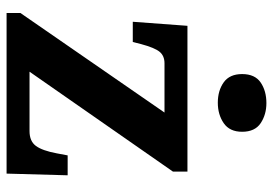

<svg xmlns="http://www.w3.org/2000/svg" viewBox="-140 -670 810 569"><g transform="rotate(90 264.5 -385.0)"><path d="M18 0V-41L313 -468H167Q145 -468 133 -453.5Q121 -439 110 -398L104 -374H44L56 -536H488V-493L192 -68H368Q398 -68 412 -87Q426 -106 434 -149L440 -181H499L494 0ZM284 -626Q248 -626 223.5 -643.5Q199 -661 199 -698Q199 -736 224 -753Q249 -770 285 -770Q319 -770 344.5 -753Q370 -736 370 -698Q370 -661 344.5 -643.5Q319 -626 284 -626Z"/></g></svg>

Font: Noto Serif Armenian
Style: Bold
Weight: 700
Version: Version 2.007